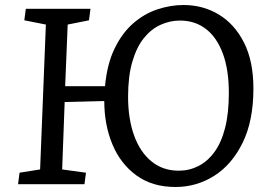

<svg xmlns="http://www.w3.org/2000/svg" viewBox="-20 -735 1073 766"><path d="M238 -328 228 -59 323 -46 317 0H52L58 -46L140 -59L163 -637L77 -654L83 -700H341L335 -654L250 -637L240 -391H399Q407 -479 437 -541Q467 -603 511 -641.5Q555 -680 607.5 -697.5Q660 -715 712 -715Q790 -715 853 -677Q916 -639 953.5 -565Q991 -491 991 -382Q991 -253 948 -165.5Q905 -78 834.5 -33.5Q764 11 680 11Q588 11 524.5 -35Q461 -81 428.5 -159Q396 -237 396 -332ZM491 -349Q491 -261 515 -194.5Q539 -128 584.5 -91Q630 -54 693 -54Q735 -54 771.5 -72.5Q808 -91 835.5 -128.5Q863 -166 878 -224.5Q893 -283 893 -364Q893 -457 869 -521.5Q845 -586 801.5 -619.5Q758 -653 698 -653Q658 -653 620.5 -636Q583 -619 554 -583Q525 -547 508 -489Q491 -431 491 -349Z"/></svg>

Font: Literata
Style: Italic
Weight: 400
Italic angle: -2°
Designer: Latin by Veronika Burian and Jose Scaglione. Greek by Irene Vlachou. Cyrillic by Vera Evstafieva
Foundry: TypeTogether
Version: Version 3.103;gftools[0.9.29]